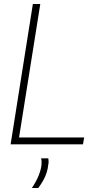

<svg xmlns="http://www.w3.org/2000/svg" viewBox="-20 -720 490 958"><path d="M33 0 144 -700H181L75 -34H400L394 0ZM185 70H221Q222 78 222.5 85.5Q223 93 221 100Q219 122 212.5 142Q206 162 195.5 180.5Q185 199 171 218H139Q160 187 172 158Q184 129 187 103Q188 93 187.5 85Q187 77 185 70Z"/></svg>

Font: Georama ExtraCondensed Thin ExtraLight
Style: Italic
Weight: 250
Italic angle: -9°
Version: Version 1.001